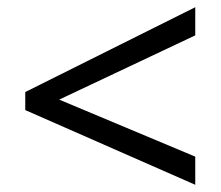

<svg xmlns="http://www.w3.org/2000/svg" viewBox="-20 -628 612 532"><path d="M521 -116 50 -323V-373L521 -608V-530L144 -352L521 -194Z"/></svg>

Font: Noto Sans Marchen
Style: Regular
Weight: 400
Designer: Monotype Design Team
Foundry: Monotype Imaging Inc.
Version: Version 2.003; ttfautohint (v1.8.4.7-5d5b)